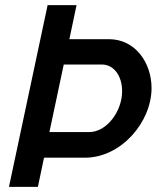

<svg xmlns="http://www.w3.org/2000/svg" viewBox="-20 -730 622 750"><path d="M166 -710 15 0H128L152 -114H312C453 -114 572 -253 572 -386C572 -483 510 -577 405 -577H251L279 -710ZM328 -214H173L229 -478H378C425 -478 457 -433 457 -374C457 -295 397 -214 328 -214Z"/></svg>

Font: FIGSv2-sans-serif SmBold Italic
Style: Regular
Weight: 600
Italic angle: -12°
Designer: Matt McInerney, Pablo Impallari, Rodrigo Fuenzalida
Foundry: Matt McInerney, Pablo Impallari, Rodrigo Fuenzalida
Version: Version 4.020;hotconv 1.0.109;makeotfexe 2.5.65596